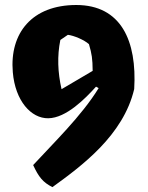

<svg xmlns="http://www.w3.org/2000/svg" viewBox="-20 -621 603 783"><path d="M115.2 52.2C137.7 100.6 154.8 122.6 193.8 142.1C312.5 56.2 482.9 -68.8 527.3 -257.8C539.1 -454.6 473.6 -600.6 291 -600.6C111.3 -600.6 18.6 -486.8 32.2 -326.7C42 -209.5 106.9 -137.7 176.8 -138.7C250 -139.6 327.6 -218.8 371.6 -267.6L382.3 -261.7C313 -148.4 195.8 -35.6 115.2 52.2ZM231 -257.3C215.3 -326.2 212.9 -393.1 226.1 -458L256.8 -479C281.2 -476.1 323.2 -458.5 342.8 -440.9C354.5 -400.9 357.4 -381.8 357.9 -332Z"/></svg>

Font: Fruktur
Style: Regular
Weight: 400
Designer: Viktoriya Grabowska
Foundry: Viktoriya Grabowska
Version: Version 1.002